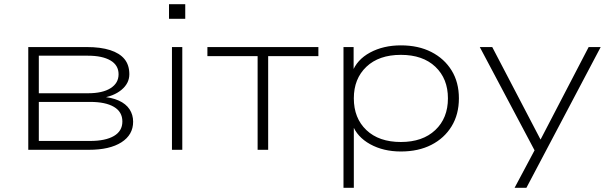

<svg xmlns="http://www.w3.org/2000/svg" viewBox="-20 -710 2899 910"><path d="M114 0V-487H391Q457 -487 502 -472.5Q547 -458 570 -430Q593 -402 593 -358Q593 -315 555.5 -284Q518 -253 457 -245V-252Q508 -249 542.5 -233.5Q577 -218 594 -192Q611 -166 611 -133Q611 -71 555.5 -35.5Q500 0 401 0ZM164 -42H407Q480 -42 520 -65.5Q560 -89 560 -134Q560 -180 520 -203.5Q480 -227 407 -227H164ZM164 -268H397Q466 -268 504 -292Q542 -316 542 -358Q542 -401 503.5 -423.5Q465 -446 397 -446H164Z M781 -621V-690H858V-621ZM795 0V-487H844V0Z M1201 0V-444H963V-487H1489V-444H1251V0Z M1608 180V-487H1656V-367H1649Q1671 -427 1734 -461Q1797 -495 1880 -495Q1963 -495 2024.5 -463.5Q2086 -432 2120.5 -376Q2155 -320 2155 -244Q2155 -168 2120.5 -111.5Q2086 -55 2024.5 -23.5Q1963 8 1880 8Q1797 8 1734.5 -26.5Q1672 -61 1650 -120H1657V180ZM1880 -37Q1983 -37 2043 -93.5Q2103 -150 2103 -244Q2103 -337 2043.5 -393.5Q1984 -450 1880 -450Q1776 -450 1716.5 -393.5Q1657 -337 1657 -244Q1657 -150 1716.5 -93.5Q1776 -37 1880 -37Z M2419 180 2525 -19V24L2254 -487H2313L2548 -37H2536L2770 -487H2827L2475 180Z"/></svg>

Font: Nunito Sans 10pt Expanded ExtraLight
Style: Regular
Weight: 250
Width: 7
Designer: Vernon Adams
Foundry: Vernon Adams
Version: Version 3.101;gftools[0.9.27]